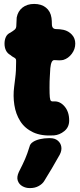

<svg xmlns="http://www.w3.org/2000/svg" viewBox="-20 -668 407 977"><path d="M254 21Q190 25 148 5Q106 -15 83 -51.5Q60 -88 53 -134Q46 -180 52 -226Q55 -252 57.5 -271Q60 -290 61 -309.5Q62 -329 62 -354Q63 -365 59 -369.5Q55 -374 48.5 -377Q42 -380 33 -388Q18 -396 10.5 -411Q3 -426 3 -446Q3 -465 10 -480Q17 -495 33 -502Q46 -510 54.5 -517Q63 -524 63 -537Q63 -546 64 -558.5Q65 -571 65 -579Q71 -611 94.5 -629.5Q118 -648 154 -648Q190 -648 213.5 -629.5Q237 -611 242 -577Q243 -570 243.5 -561.5Q244 -553 244 -545Q244 -520 266 -520Q275 -520 285 -519Q295 -518 304 -516Q329 -510 346 -491.5Q363 -473 363 -446Q363 -418 345.5 -394.5Q328 -371 302 -363Q292 -361 281 -361Q270 -361 260 -362Q249 -364 243.5 -353Q238 -342 236 -321Q235 -298 233.5 -277.5Q232 -257 232 -222Q232 -189 233.5 -173.5Q235 -158 239.5 -154.5Q244 -151 254 -152Q285 -154 308.5 -126.5Q332 -99 332 -55Q332 -21 307.5 -1Q283 19 254 21ZM205 253Q196 268 177 278.5Q158 289 134 289H130Q111 289 94 279.5Q77 270 70.5 251.5Q64 233 76 207Q96 168 107.5 141.5Q119 115 130 79Q133 64 147.5 54.5Q162 45 183.5 40Q205 35 228 35H235Q259 35 274 47.5Q289 60 292 79Q295 98 284 119Q262 158 245 187Q228 216 205 253Z"/></svg>

Font: Winky Sans ExtraBold
Style: Regular
Weight: 800
Designer: Simon Atzbach
Foundry: typofactur
Version: Version 1.205